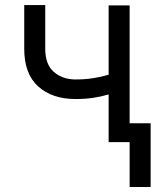

<svg xmlns="http://www.w3.org/2000/svg" viewBox="-20 -567 666 766"><path d="M497.2 -545.5V0H413.4V-190.3Q383.9 -181.5 351.9 -176.7Q320 -171.9 281.2 -171.9Q188.6 -171.9 132.6 -221.9Q76.7 -272 76.7 -372.2V-546.9H160.5V-372.2Q160.5 -309.3 195.3 -279.7Q230.1 -250 281.2 -250Q318.9 -250 350.9 -255Q382.8 -259.9 413.4 -268.8V-545.5ZM581 -75.3V179H497.2V-75.3Z"/></svg>

Font: Inter UI
Style: Regular
Weight: 400
Designer: Rasmus Andersson
Foundry: rsms
Version: 3.2;8d6f07862